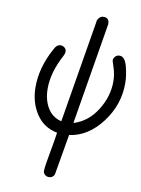

<svg xmlns="http://www.w3.org/2000/svg" viewBox="-93 -681 713 974"><g transform="rotate(10 263.5 -194.5)"><path d="M82 -210Q82 -308 137 -410Q137 -410 140 -415Q143 -420 144 -422Q145 -424 148.5 -428Q152 -432 155 -434Q158 -436 162.5 -437.5Q167 -439 172 -439Q182 -439 191.5 -431.5Q201 -424 201 -411Q201 -401 194 -388Q144 -295 144 -212Q144 -154 169 -112.5Q194 -71 241 -60L328 -583Q328 -587 329.5 -594Q331 -601 339.5 -610Q348 -619 361 -619Q390 -619 390 -587Q390 -584 388 -574L303 -62Q376 -84 421 -155Q466 -226 466 -303Q466 -340 455 -373Q444 -406 444 -408Q444 -420 452.5 -429.5Q461 -439 475 -439Q502 -439 514.5 -392.5Q527 -346 527 -305Q527 -194 457.5 -102.5Q388 -11 292 2Q257 208 256 211Q248 230 228 230Q215 230 206.5 222Q198 214 198 203Q198 192 202.5 163Q207 134 216 85.5Q225 37 230 1Q160 -12 121 -71Q82 -130 82 -210Z"/></g></svg>

Font: CMU Typewriter Text
Style: LightOblique
Weight: 200
Italic angle: -9.46001°
Version: Version 0.7.0